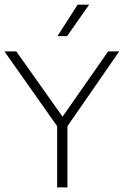

<svg xmlns="http://www.w3.org/2000/svg" viewBox="-28 -820 542 840"><path d="M222 0V-287.5L233 -252.5L-8.5 -595H43.5L254.5 -297H237L445 -595H493.5L256.5 -252.5L267 -287.5V0ZM223.5 -662 311.5 -799.5H362L265.5 -662Z"/></svg>

Font: Encode Sans SC Condensed Thin ExtraLight
Style: Regular
Weight: 250
Version: Version 3.002